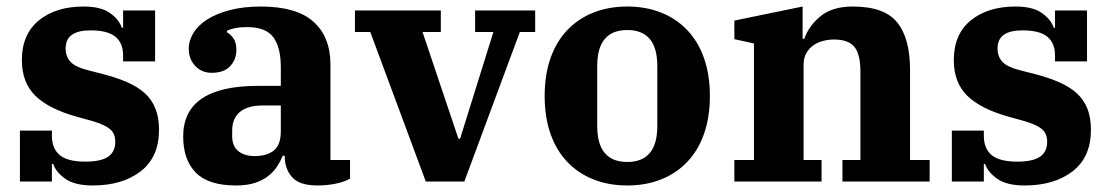

<svg xmlns="http://www.w3.org/2000/svg" viewBox="-20 -556 3402 588"><path d="M264 12Q209 12 180 -8.5Q151 -29 143 -54H139V0H41V-156H139V-140Q139 -101 163 -81Q187 -61 241 -61Q289 -61 311 -76Q333 -91 333 -122Q333 -147 317 -160.5Q301 -174 264 -185L217 -198Q130 -222 88.5 -262.5Q47 -303 47 -372Q47 -451 99 -493.5Q151 -536 236 -536Q289 -536 317 -516Q345 -496 353 -471H357V-524H455V-368H357V-386Q357 -424 333.5 -443.5Q310 -463 257 -463Q181 -463 181 -408Q181 -382 196.5 -366Q212 -350 253 -340L296 -329Q338 -318 370 -304Q402 -290 423.5 -270.5Q445 -251 456 -223.5Q467 -196 467 -158Q467 -75 411 -31.5Q355 12 264 12Z M703 12Q618 12 579.5 -27.5Q541 -67 541 -138Q541 -293 770 -293H840V-350Q840 -411 817 -442Q794 -473 737 -473Q716 -473 701 -470Q686 -467 675 -462V-457Q685 -452 694.5 -439Q704 -426 704 -404Q704 -374 685 -353.5Q666 -333 628 -333Q598 -333 578 -354Q558 -375 558 -407Q558 -431 572 -454.5Q586 -478 614 -496Q642 -514 683.5 -525Q725 -536 779 -536Q888 -536 940 -489.5Q992 -443 992 -358V-66H1052V-9Q1035 1 1008 6.5Q981 12 952 12Q897 12 874.5 -13.5Q852 -39 852 -77V-79H846Q839 -62 828.5 -46Q818 -30 801.5 -17Q785 -4 761 4Q737 12 703 12ZM760 -78Q797 -78 818.5 -95Q840 -112 840 -154V-233H786Q738 -233 714.5 -213Q691 -193 691 -156V-140Q691 -108 710 -93Q729 -78 760 -78Z M1114 -458H1067V-524H1330V-458H1274L1384 -131H1389L1491 -458H1435V-524H1619V-458H1572L1402 0H1284Z M1901 -60Q1993 -60 1993 -170V-354Q1993 -464 1901 -464Q1809 -464 1809 -354V-170Q1809 -60 1901 -60ZM1901 12Q1844 12 1797.5 -6.5Q1751 -25 1717.5 -60Q1684 -95 1666 -146Q1648 -197 1648 -262Q1648 -327 1666 -378Q1684 -429 1717.5 -464Q1751 -499 1797.5 -517.5Q1844 -536 1901 -536Q1958 -536 2004.5 -517.5Q2051 -499 2084.5 -464Q2118 -429 2136 -378Q2154 -327 2154 -262Q2154 -197 2136 -146Q2118 -95 2084.5 -60Q2051 -25 2004.5 -6.5Q1958 12 1901 12Z M2229 -66H2289V-423L2229 -436V-493L2438 -536V-437H2443Q2457 -477 2493 -506.5Q2529 -536 2592 -536Q2688 -536 2727.5 -487.5Q2767 -439 2767 -342V-66H2827V0H2560V-66H2615V-337Q2615 -390 2596.5 -412.5Q2578 -435 2534 -435Q2517 -435 2500 -430.5Q2483 -426 2470 -416.5Q2457 -407 2449 -392.5Q2441 -378 2441 -357V-66H2496V0H2229Z M3118 12Q3063 12 3034 -8.5Q3005 -29 2997 -54H2993V0H2895V-156H2993V-140Q2993 -101 3017 -81Q3041 -61 3095 -61Q3143 -61 3165 -76Q3187 -91 3187 -122Q3187 -147 3171 -160.5Q3155 -174 3118 -185L3071 -198Q2984 -222 2942.5 -262.5Q2901 -303 2901 -372Q2901 -451 2953 -493.5Q3005 -536 3090 -536Q3143 -536 3171 -516Q3199 -496 3207 -471H3211V-524H3309V-368H3211V-386Q3211 -424 3187.5 -443.5Q3164 -463 3111 -463Q3035 -463 3035 -408Q3035 -382 3050.5 -366Q3066 -350 3107 -340L3150 -329Q3192 -318 3224 -304Q3256 -290 3277.5 -270.5Q3299 -251 3310 -223.5Q3321 -196 3321 -158Q3321 -75 3265 -31.5Q3209 12 3118 12Z"/></svg>

Font: IBM Plex Serif
Style: Bold
Weight: 700
Designer: Mike Abbink, Paul van der Laan, Pieter van Rosmalen
Foundry: Bold Monday
Version: Version 2.008